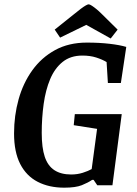

<svg xmlns="http://www.w3.org/2000/svg" viewBox="-20 -857 632 888"><path d="M277 11Q207 11 154.5 -16Q102 -43 73.5 -98.5Q45 -154 45 -240Q45 -322 66 -397.5Q87 -473 129.5 -532Q172 -591 235 -625.5Q298 -660 382 -660Q439 -660 486.5 -654.5Q534 -649 564 -640L539 -473H479L473 -570Q453 -582 425 -591Q397 -600 361 -600Q306 -600 269.5 -570.5Q233 -541 212 -491Q191 -441 182 -376.5Q173 -312 173 -242Q173 -174 187 -132Q201 -90 231.5 -70Q262 -50 309 -50Q338 -50 363 -58Q388 -66 404 -75L429 -261L321 -278L326 -329H543L500 0H430L413 -25H406Q387 -12 358.5 -0.5Q330 11 277 11ZM492 -679 379 -742 258 -683 233 -720 318 -788Q340 -806 354 -816.5Q368 -827 377 -832Q386 -837 390 -837Q395 -837 405 -830.5Q415 -824 426.5 -814.5Q438 -805 448 -795L524 -720Z"/></svg>

Font: Faustina SemiBold
Style: Italic
Weight: 600
Italic angle: -8°
Designer: Alfonso Garcia
Foundry: http://www.omnibus-type.com
Version: Version 1.200